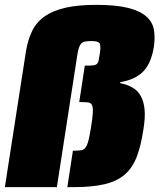

<svg xmlns="http://www.w3.org/2000/svg" viewBox="-34 -770 661 790"><path d="M243 0 266 -150H271Q288 -150 299 -151.5Q310 -153 317.5 -162.5Q325 -172 330 -192Q335 -212 341 -249Q347 -287 348 -307.5Q349 -328 344.5 -337.5Q340 -347 328.5 -348.5Q317 -350 299 -350H292L315 -500H322Q340 -500 349.5 -501Q359 -502 364.5 -507Q370 -512 372 -522.5Q374 -533 377 -551Q382 -585 375 -593Q368 -601 344 -601Q328 -601 318 -599.5Q308 -598 301.5 -592Q295 -586 291 -574.5Q287 -563 284 -543L200 0H-14L73 -560Q81 -608 99 -644Q117 -680 151 -703.5Q185 -727 236.5 -738.5Q288 -750 362 -750Q442 -750 491 -738Q540 -726 566.5 -703.5Q593 -681 599 -649Q605 -617 599 -577Q588 -509 555 -475.5Q522 -442 461 -432L460 -428Q490 -422 511.5 -409.5Q533 -397 545.5 -374.5Q558 -352 561 -318.5Q564 -285 556 -237Q546 -170 528.5 -124.5Q511 -79 479 -51.5Q447 -24 396 -12Q345 0 268 0Z"/></svg>

Font: Azeri Sans Black
Style: Italic
Weight: 900
Designer: Hector Gatti & Omnibus-Type (original fonts) / Cristiano Sobral (main changes and remastering)
Foundry: Omnibus-Type
Version: Version 0.07;August 21, 2020;FontCreator 13.0.0.2681 64-bit;